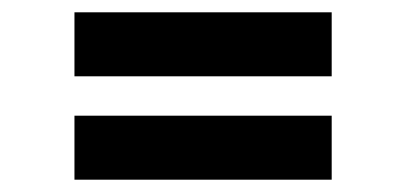

<svg xmlns="http://www.w3.org/2000/svg" viewBox="-20 -506 660 312"><path d="M101 -382V-486H519V-382ZM101 -214V-318H519V-214Z"/></svg>

Font: Space Grotesk SemiBold
Style: Regular
Weight: 600
Designer: Florian Karsten
Foundry: Florian Karsten
Version: Version 2.000